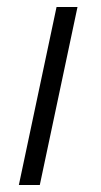

<svg xmlns="http://www.w3.org/2000/svg" viewBox="-20 -530 288 550"><path d="M34 0 142 -510H202L94 0Z"/></svg>

Font: Radio Canada Light
Style: Italic
Weight: 300
Italic angle: -12°
Designer: Charles Daoud, Etienne Aubert Bonn, Alexandre Saumier Demers, Jacques Le Bailly
Foundry: Radio-Canada
Version: Version 2.104; ttfautohint (v1.8.4.7-5d5b);gftools[0.9.28.de